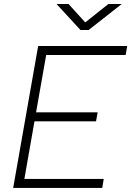

<svg xmlns="http://www.w3.org/2000/svg" viewBox="-20 -918 642 938"><path d="M44.4 0 158.7 -649.4 166.5 -693.4H601.6L593.8 -649.4H205.6L156.2 -369.1H457L449.2 -325.2H148.4L99.1 -43.9H486.8L479.5 0ZM373 -771.5 256.3 -898.4H314.9L396.5 -808.6L509.3 -898.4H574.7L413.1 -771.5Z"/></svg>

Font: Cascadia Code ExtraLight
Style: Italic
Weight: 200
Italic angle: -10°
Monospace: yes
Designer: Aaron Bell
Foundry: Saja Typeworks
Version: Version 2404.023; ttfautohint (v1.8.4)